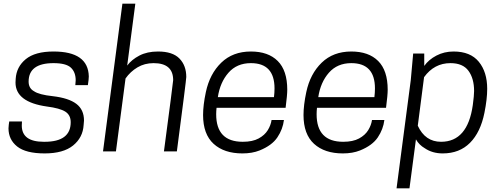

<svg xmlns="http://www.w3.org/2000/svg" viewBox="-20 -820 2715 1040"><path d="M222 11Q120 11 73 -26.5Q26 -64 26 -125Q27 -144 30 -162H99L98 -140Q98 -52 217 -52H222Q363 -52 363 -158Q363 -197 333.5 -215.5Q304 -234 234 -243Q64 -267 64 -373L65 -393Q69 -458 119.5 -499.5Q170 -541 270 -541Q458 -541 461 -406Q461 -391 456 -359H388L390 -385Q390 -429 364 -453.5Q338 -478 270 -478Q135 -478 135 -378Q135 -342 164 -326Q191 -307 266 -299Q352 -289 393.5 -257.5Q435 -226 435 -167L433 -143Q429 -75 376 -32Q323 11 222 11Z M938 0H868Q916 -361 918 -386Q918 -478 812 -478Q763 -478 724.5 -455Q686 -432 660 -395L608 0H538L643 -800H713L669 -465Q693 -497 735 -519Q777 -541 836 -541Q915 -541 952 -503Q989 -465 989 -403Q989 -388 938 0Z M1293 11Q1194 11 1137 -41Q1080 -93 1080 -197Q1080 -250 1095 -321Q1116 -420 1178.5 -480.5Q1241 -541 1339 -541Q1433 -541 1484.5 -489.5Q1536 -438 1536 -334Q1536 -305 1527 -236H1153Q1151 -218 1151 -201Q1151 -52 1295 -52Q1348 -52 1381 -70Q1414 -88 1430.5 -115Q1447 -142 1451 -170H1518Q1512 -120 1482.5 -76Q1453 -32 1386 -5Q1346 11 1293 11ZM1464 -294Q1467 -319 1467 -341Q1467 -478 1339 -478Q1263 -478 1217.5 -426Q1172 -374 1160 -294Z M1837 11Q1738 11 1681 -41Q1624 -93 1624 -197Q1624 -250 1639 -321Q1660 -420 1722.5 -480.5Q1785 -541 1883 -541Q1977 -541 2028.5 -489.5Q2080 -438 2080 -334Q2080 -305 2071 -236H1697Q1695 -218 1695 -201Q1695 -52 1839 -52Q1892 -52 1925 -70Q1958 -88 1974.5 -115Q1991 -142 1995 -170H2062Q2056 -120 2026.5 -76Q1997 -32 1930 -5Q1890 11 1837 11ZM2008 -294Q2011 -319 2011 -341Q2011 -478 1883 -478Q1807 -478 1761.5 -426Q1716 -374 1704 -294Z M2198 200H2128L2205 -386L2218 -530H2278V-463Q2302 -497 2344 -519Q2386 -541 2437 -541Q2528 -541 2573.5 -485.5Q2619 -430 2619 -339Q2619 -283 2604 -209Q2583 -104 2526 -46.5Q2469 11 2378 11Q2322 11 2281 -17Q2250 -35 2233 -65ZM2369 -52Q2513 -52 2541 -251Q2548 -303 2548 -327Q2548 -395 2517.5 -436.5Q2487 -478 2420 -478Q2332 -478 2277 -402L2243 -139Q2283 -52 2369 -52Z"/></svg>

Font: Tanohe Sans
Style: Italic
Weight: 400
Designer: Village Type and Design LLC & Cristiano Sobral
Foundry: Cooper Hewitt Smithsonian Design Museum
Version: Version 1.00;September 29, 2021;FontCreator 13.0.0.2655 64-b